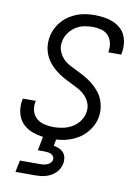

<svg xmlns="http://www.w3.org/2000/svg" viewBox="-97 -746 745 1030"><g transform="rotate(10 275.0 -231.0)"><path d="M219 12Q193 12 167 8.5Q141 5 117 -4Q93 -13 74 -28Q55 -43 43.5 -64.5Q32 -86 28.5 -112Q25 -138 30 -165L32 -174H103L101 -168Q96 -142 103 -118Q110 -94 127.5 -79Q145 -64 169.5 -58Q194 -52 220 -52Q244 -52 269.5 -57Q295 -62 318.5 -75Q342 -88 359 -110.5Q376 -133 380 -157Q386 -184 377.5 -207.5Q369 -231 352.5 -248.5Q336 -266 314 -278Q292 -290 270 -300.5Q248 -311 227 -323Q206 -335 187 -350Q168 -365 152.5 -383.5Q137 -402 127 -424.5Q117 -447 114 -472.5Q111 -498 116 -525Q120 -548 131 -570.5Q142 -593 158.5 -612Q175 -631 196.5 -645Q218 -659 241 -667.5Q264 -676 287.5 -679Q311 -682 334 -682Q360 -682 385 -678.5Q410 -675 432.5 -666Q455 -657 473.5 -641.5Q492 -626 502 -604.5Q512 -583 514.5 -558Q517 -533 512 -507L511 -498H440L441 -504Q445 -528 439.5 -551Q434 -574 419 -590Q404 -606 381 -612Q358 -618 334 -618Q311 -618 287 -613Q263 -608 241.5 -594Q220 -580 205 -558.5Q190 -537 186 -513Q180 -487 188.5 -463Q197 -439 213 -421.5Q229 -404 251 -392.5Q273 -381 295.5 -370Q318 -359 339 -347Q360 -335 378.5 -320Q397 -305 413 -286.5Q429 -268 438.5 -245.5Q448 -223 451.5 -197.5Q455 -172 450 -146Q446 -122 434 -99Q422 -76 404 -56.5Q386 -37 363.5 -23.5Q341 -10 317 -2Q293 6 268 9Q243 12 219 12ZM61 220 74 156H182Q192 156 201.5 155Q211 154 220.5 150.5Q230 147 238 139.5Q246 132 248 122Q250 112 245 104Q240 96 232.5 92Q225 88 215 86.5Q205 85 195 85H159L186 -52H258L239 46Q254 49 268.5 55Q283 61 293 72.5Q303 84 306 99.5Q309 115 306 132Q303 146 296 159.5Q289 173 278 183.5Q267 194 253.5 201.5Q240 209 226 213Q212 217 197.5 218.5Q183 220 169 220Z"/></g></svg>

Font: Lode
Style: Italic
Weight: 400
Italic angle: -11°
Monospace: yes
Designer: Belleve Invis
Foundry: Belleve Invis
Version: Version 29.2.0; ttfautohint (v1.8.3)